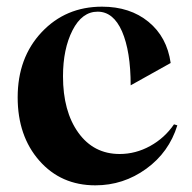

<svg xmlns="http://www.w3.org/2000/svg" viewBox="-20 -542 576 576"><path d="M266 14Q163 14 98 -60Q33 -134 33 -250Q33 -369 105 -445.5Q177 -522 286 -522Q370 -522 425.5 -476.5Q481 -431 492 -353L372 -286Q372 -388 346 -448Q320 -507 273 -507Q226 -507 197.5 -451Q169 -395 169 -313Q169 -208 215 -144Q261 -80 339 -80Q387 -80 430.5 -104Q474 -128 502 -169L512 -166Q487 -85 418.5 -35.5Q350 14 266 14Z"/></svg>

Font: Gloock
Style: Regular
Weight: 400
Designer: Duarte Pinto
Foundry: Duarte Pinto
Version: Version 1.000